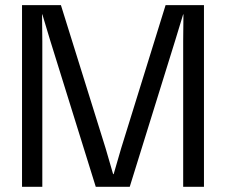

<svg xmlns="http://www.w3.org/2000/svg" viewBox="-20 -720 871 740"><path d="M766.1 -700.2V0H686V-561L687 -664.1L686 -665L655.8 -565.9L480 0H349.1L172.9 -565.9L143.1 -665L142.1 -664.1L143.1 -561V0H64.9V-700.2H214.8L387.2 -147.9L416 -48.8H418L446.8 -147.9L618.2 -700.2Z"/></svg>

Font: TASA Explorer
Style: Regular
Weight: 400
Designer: Weizhong Zhang
Foundry: Local Remote
Version: Version 1.000;Glyphs 3.1.2 (3151)